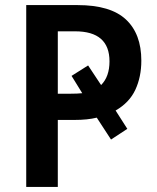

<svg xmlns="http://www.w3.org/2000/svg" viewBox="-20 -734 616 754"><path d="M535 -496Q535 -432 511.5 -381.5Q488 -331 434 -300L480 -228L416 -186L360 -272Q324 -263 272 -263H207V0H83V-714H285Q414 -714 474.5 -657.5Q535 -601 535 -496ZM258 -366Q271 -366 282 -366.5Q293 -367 303 -368L261 -436L326 -477L377 -400Q410 -433 410 -493Q410 -611 275 -611H207V-366Z"/></svg>

Font: Noto Sans SemiCondensed SemiBold
Style: Regular
Weight: 600
Width: 4
Designer: Monotype Design Team
Foundry: Monotype Imaging Inc.
Version: Version 2.013; ttfautohint (v1.8.4.7-5d5b)